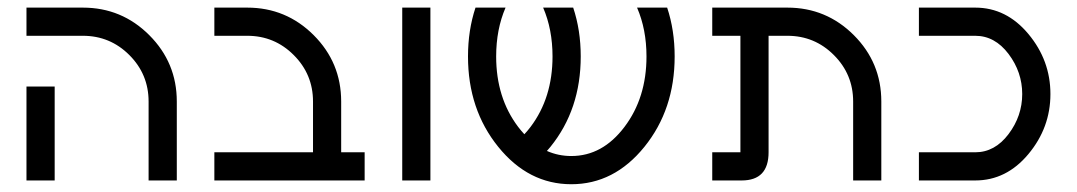

<svg xmlns="http://www.w3.org/2000/svg" viewBox="-20 -469 2799 499"><path d="M122.1 0H48.8V-244.1H122.1ZM439.5 -205.1V0H366.2V-205.1Q366.2 -275.9 316.2 -325.9Q266.1 -376 195.3 -376H48.8V-449.2H195.3Q296.4 -449.2 367.9 -377.7Q439.5 -306.2 439.5 -205.1Z M866.7 -205.1V-73.2H927.7V0H537.1V-73.2H793.5V-205.1Q793.5 -275.9 743.4 -325.9Q693.4 -376 622.6 -376H537.1V-449.2H622.6Q723.6 -449.2 795.2 -377.7Q866.7 -306.2 866.7 -205.1Z M1098.6 0H1025.4V-449.2H1098.6Z M1401.4 -76.7Q1431.2 -63.5 1464.8 -63.5Q1545.9 -63.5 1603 -139.2Q1660.2 -214.8 1660.2 -322.3Q1660.2 -392.6 1635.7 -449.2H1713.9Q1733.4 -390.6 1733.4 -322.3Q1733.4 -184.6 1654.8 -87.4Q1576.2 9.8 1464.8 9.8Q1353.5 9.8 1274.9 -87.4Q1196.3 -184.6 1196.3 -322.3Q1196.3 -390.6 1215.8 -449.2H1293.9Q1269.5 -392.6 1269.5 -322.3Q1269.5 -214.8 1326.7 -139.2Q1334.5 -128.9 1342.8 -120.1Q1351.1 -128.9 1358.9 -139.2Q1416 -214.8 1416 -322.3Q1416 -392.6 1391.6 -449.2H1469.7Q1489.3 -390.6 1489.3 -322.3Q1489.3 -184.6 1410.6 -87.4Q1406.2 -82 1401.4 -76.7Z M2026.4 -449.2Q2127.4 -449.2 2199 -377.7Q2270.5 -306.2 2270.5 -205.1V0H2197.3V-205.1Q2197.3 -275.9 2147.2 -325.9Q2097.2 -376 2026.4 -376H1977.5V-73.2Q1977.5 0 1907.7 0H1831.1V-73.2H1904.3V-376H1831.1V-449.2Z M2514.6 0H2368.2V-73.2H2514.6Q2565.4 -73.2 2601.1 -120.4Q2636.7 -167.5 2636.7 -224.6Q2636.7 -281.7 2601.1 -328.9Q2565.4 -376 2514.6 -376H2368.2V-449.2H2514.6Q2595.7 -449.2 2652.8 -380.6Q2710 -312 2710 -224.6Q2710 -137.2 2652.8 -68.6Q2595.7 0 2514.6 0Z"/></svg>

Font: Catrinity
Style: Regular
Weight: 400
Designer: Alexander Lange
Foundry: High-Logic / Made with FontCreator
Version: Version 2.090;May 20, 2024;FontCreator 15.0.0.2974 64-bit